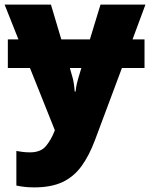

<svg xmlns="http://www.w3.org/2000/svg" viewBox="-21 -573 659 833"><path d="M-1 -553H200L245 -402H369L415 -553H610L554 -402H606V-278H508L391 35Q366 102 332.5 148Q299 194 250 217Q201 240 128 240Q102 240 83 237.5Q64 235 50 232V82Q61 84 76.5 86Q92 88 109 88Q156 88 178.5 60.5Q201 33 215 -3L217 -8L109 -278H13V-402H59ZM303 -176H307Q309 -196 312.5 -210.5Q316 -225 319 -235L332 -278H282L294 -236Q297 -226 299.5 -209Q302 -192 303 -176Z"/></svg>

Font: Noto Sans Black
Style: Regular
Weight: 900
Designer: Monotype Design Team
Foundry: Monotype Imaging Inc.
Version: Version 2.007